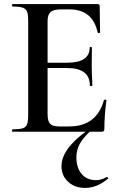

<svg xmlns="http://www.w3.org/2000/svg" viewBox="-20 -645 587 940"><path d="M42 -12Q76 -12 91.5 -17Q107 -22 112.5 -36.5Q118 -51 118 -81V-544Q118 -574 112.5 -588Q107 -602 91 -607.5Q75 -613 42 -613Q39 -613 39 -619Q39 -625 42 -625H458Q468 -625 468 -616L470 -486Q470 -484 464.5 -483.5Q459 -483 458 -486Q434 -599 320 -599H279Q242 -599 227.5 -586Q213 -573 213 -542V-85Q213 -52 225.5 -39Q238 -26 270 -26H319Q453 -26 489 -155Q489 -157 494 -157Q501 -157 501 -154Q491 -78 491 -15Q491 -7 488 -3.5Q485 0 476 0H42Q39 0 39 -6Q39 -12 42 -12ZM308 -312H168V-338H309Q419 -338 419 -412Q419 -415 424.5 -415Q430 -415 430 -412L429 -325L430 -278Q432 -246 432 -226Q432 -224 426 -224Q420 -224 420 -226Q420 -312 308 -312ZM354 126Q354 176 379.5 206.5Q405 237 450 237Q477 237 501 222H503Q506 222 508.5 225Q511 228 508 230Q455 275 397 275Q346 275 313.5 245Q281 215 281 169Q281 84 407 -6L420 -1Q385 32 369.5 61Q354 90 354 126Z"/></svg>

Font: Cormorant SC SemiBold
Style: Regular
Weight: 600
Designer: Christian Thalmann (Catharsis Fonts)
Foundry: Catharsis Fonts
Version: Version 4.000